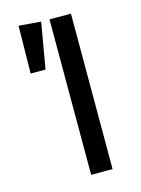

<svg xmlns="http://www.w3.org/2000/svg" viewBox="-108 -760 603 822"><g transform="rotate(-15 193.5 -348.5)"><path d="M287 0H192V-689H287ZM155 -689 120 -486H54L57 -697Z"/></g></svg>

Font: Fira Sans
Style: Regular
Weight: 400
Designer: bBox Type GmbH & Carrois Corporate GbR & Edenspiekermann AG
Foundry: bBox Type GmbH & Carrois Corporate GbR & Edenspiekermann AG
Version: Version 4.301